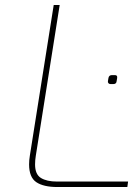

<svg xmlns="http://www.w3.org/2000/svg" viewBox="-20 -752 557 772"><path d="M97 -91Q97 -108 100 -126L196 -732H220L124 -126Q121 -108 121 -91Q121 -51 144.5 -36.5Q168 -22 209 -22H495L492 0H211Q155 0 126 -19.5Q97 -39 97 -91ZM414 -426 416 -438Q418 -450 430 -450H442Q453 -450 451 -438L449 -426Q448 -414 436 -414H424Q419 -414 416 -417.5Q413 -421 414 -426Z"/></svg>

Font: Exo Thin
Style: Italic
Weight: 250
Italic angle: -9°
Designer: Natanael Gama
Foundry: Natanael Gama
Version: Version 1.500; ttfautohint (v1.6)